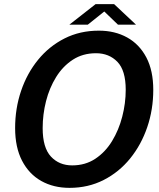

<svg xmlns="http://www.w3.org/2000/svg" viewBox="-20 -896 770 927"><path d="M315.5 11Q238.5 11 179.2 -22.2Q120 -55.5 86.5 -120Q53 -184.5 53 -277.5Q53 -372.5 81.8 -457.2Q110.5 -542 164 -607.5Q217.5 -673 291.8 -710.5Q366 -748 457.5 -748Q534.5 -748 593.8 -715.2Q653 -682.5 686.5 -618.8Q720 -555 720 -462Q720 -367.5 691 -282.2Q662 -197 608.5 -131Q555 -65 480.5 -27Q406 11 315.5 11ZM328.5 -97.5Q392 -97.5 440.2 -129.5Q488.5 -161.5 521 -214.8Q553.5 -268 570.2 -332.8Q587 -397.5 587 -462.5Q587 -556 546.8 -597.5Q506.5 -639 443.5 -639Q380 -639 331.8 -607.8Q283.5 -576.5 251 -524Q218.5 -471.5 202.2 -407.5Q186 -343.5 186 -277.5Q186 -183 225.8 -140.2Q265.5 -97.5 328.5 -97.5ZM315 -777 441.5 -876H531L636.5 -777H549.5L483.5 -840.5L404 -777Z"/></svg>

Font: Epilogue SemiBold
Style: Italic
Weight: 600
Italic angle: -12°
Designer: Tyler Finck
Foundry: Etcetera Type Co
Version: Version 2.111; ttfautohint (v1.8.3)